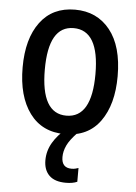

<svg xmlns="http://www.w3.org/2000/svg" viewBox="-55 -592 609 861"><g transform="rotate(5 250.0 -161.5)"><path d="M251 10Q148 10 92 -66Q36 -142 36 -272Q36 -401 91.5 -475.5Q147 -550 248 -550Q347 -550 405.5 -477Q464 -404 464 -269Q464 -142 409.5 -66Q355 10 251 10ZM250 -73Q364 -73 364 -270Q364 -467 249 -467Q136 -467 136 -271Q136 -73 250 -73ZM274 227Q224 227 199 202.5Q174 178 174 134Q174 92 196 54.5Q218 17 256 -13L307 0Q274 34 261.5 60.5Q249 87 249 113Q249 162 294 162Q304 162 311.5 160Q319 158 325 156V218Q305 227 274 227Z"/></g></svg>

Font: Noto Sans Mono ExtraCondensed Medium
Style: Regular
Weight: 500
Width: 2
Designer: Monotype Design Team
Foundry: Monotype Imaging Inc.
Version: Version 2.014